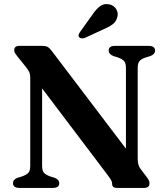

<svg xmlns="http://www.w3.org/2000/svg" viewBox="-20 -926 817 946"><path d="M272 -23.5Q272 -0.5 241 0H75.5Q44 -0.5 44 -23.5Q44 -41.5 66.5 -50L89.5 -57Q112.5 -65.5 120.8 -76Q129 -86.5 129 -110V-542.5Q129 -558.5 125 -568.8Q121 -579 106.5 -597.5L64.5 -649.5Q56 -660.5 53 -666.8Q50 -673 50 -679Q50 -700 76 -700H189.5Q204.5 -700 214.5 -694.8Q224.5 -689.5 235 -675L600.5 -193.5V-590Q600.5 -613 592.8 -623.5Q585 -634 561 -643L538 -650Q515.5 -659.5 515.5 -676.5Q515.5 -700 546.5 -700H712Q744 -700 744 -676.5Q744 -659 721 -650L698 -643Q675 -635 666.8 -624.5Q658.5 -614 658.5 -590V-144Q658.5 -112 672 -94.5L702.5 -54Q712 -42 714.2 -35.5Q716.5 -29 716.5 -22.5Q716.5 0 689 0H556.5Q532.5 0 532.5 -19.5Q532.5 -28 529.2 -35Q526 -42 511.5 -62L187.5 -490.5V-109.5Q187.5 -87.5 195 -76.8Q202.5 -66 226.5 -57L249.5 -50Q272 -41 272 -23.5ZM434.5 -852.5Q453 -880.5 472.8 -895.2Q492.5 -910 518.5 -904.5Q541.5 -899.5 552.5 -881.2Q563.5 -863 558.5 -844.5Q554 -822 537.2 -808.2Q520.5 -794.5 492.5 -783L398 -739Q390.5 -736.5 382.8 -737Q375 -737.5 370 -742.5Q365.5 -748.5 367.5 -755Q369.5 -761.5 374 -768Z"/></svg>

Font: Fraunces 9pt SemiBold
Style: Regular
Weight: 600
Version: Version 1.000;[b76b70a41]